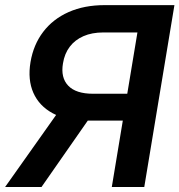

<svg xmlns="http://www.w3.org/2000/svg" viewBox="-39 -748 717 768"><path d="M408.2 0 510.7 -618.2H374.5Q328.6 -618.2 294.7 -603.3Q260.7 -588.4 240 -561Q219.2 -533.7 212.9 -494.6Q203.1 -437.5 233.9 -405.3Q264.6 -373 333 -373H523.4L505.9 -265.6H308.6Q226.1 -265.6 171.9 -294.9Q117.7 -324.2 94.5 -376.7Q71.3 -429.2 83 -499.5Q94.7 -569.3 133.8 -620.6Q172.9 -671.9 235.4 -699.7Q297.9 -727.5 379.9 -727.5H658.7L538.1 0ZM-18.6 0 214.4 -329.1H356.4L127 0Z"/></svg>

Font: Inter 24pt SemiBold
Style: Italic
Weight: 600
Italic angle: -9.3988°
Designer: Rasmus Andersson
Foundry: rsms
Version: Version 4.001;git-66647c0bb